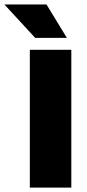

<svg xmlns="http://www.w3.org/2000/svg" viewBox="-86 -851 393 871"><path d="M49.3 0V-625H237.5V0ZM73.6 -679.2 -66 -830.6H125L217.4 -679.2Z"/></svg>

Font: Afacad Flux Black
Style: Regular
Weight: 900
Designer: Kristian Moeller
Foundry: Dicotype
Version: Version 1.100